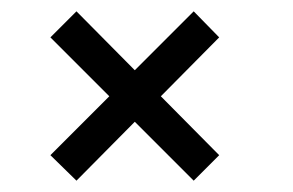

<svg xmlns="http://www.w3.org/2000/svg" viewBox="-20 -482 518 339"><path d="M367 -416 264 -312 367 -208 322 -163 218 -267 115 -163 69 -208 173 -312 69 -416 115 -462 218 -358 322 -462Z"/></svg>

Font: Gupter
Style: Bold
Weight: 700
Designer: Octavio Pardo
Version: Version 1.000